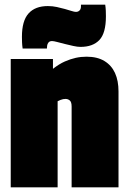

<svg xmlns="http://www.w3.org/2000/svg" viewBox="-20 -803 552 823"><path d="M26 0V-550H207V-508Q234 -529 258 -539.5Q282 -550 304.5 -555Q327 -560 351 -560Q397 -560 427.5 -541.5Q458 -523 473 -490Q488 -457 488 -411V0H287V-346Q287 -366 279 -372.5Q271 -379 261 -379Q256 -379 250.5 -378Q245 -377 239 -374.5Q233 -372 227 -369V0ZM77 -595Q75 -609 74.5 -621.5Q74 -634 74 -645Q74 -714 102.5 -745.5Q131 -777 185 -777Q205 -777 223.5 -773Q242 -769 258 -764.5Q274 -760 286.5 -756Q299 -752 306 -752Q312 -752 317 -755Q322 -758 324.5 -763Q327 -768 327 -775Q327 -777 327 -779.5Q327 -782 327 -783H431Q433 -770 433.5 -757.5Q434 -745 434 -733Q434 -661 406 -631.5Q378 -602 325 -602Q312 -602 294 -606Q276 -610 258 -614.5Q240 -619 225 -623Q210 -627 203 -627Q193 -627 188 -621Q183 -615 182 -607Q182 -603 181.5 -600Q181 -597 181 -595Z"/></svg>

Font: Georama SemiCondensed Black
Style: Regular
Weight: 900
Width: 4
Designer: Jean-Baptiste Levee
Foundry: Production Type
Version: Version 1.001